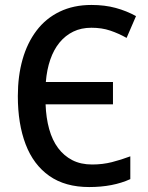

<svg xmlns="http://www.w3.org/2000/svg" viewBox="-20 -745 596 775"><path d="M349 -633Q308 -633 276 -617.5Q244 -602 220.5 -573.5Q197 -545 183 -504.5Q169 -464 165 -414H436V-324H164Q166 -269 178.5 -224Q191 -179 214.5 -147.5Q238 -116 272 -98.5Q306 -81 352 -81Q394 -81 431.5 -90.5Q469 -100 506 -114V-22Q471 -6 429.5 2Q388 10 340 10Q243 10 179 -35Q115 -80 83.5 -162.5Q52 -245 52 -357Q52 -438 71 -505Q90 -572 127.5 -621.5Q165 -671 221 -698Q277 -725 349 -725Q403 -725 447 -713Q491 -701 529 -680L491 -592Q459 -610 425 -621.5Q391 -633 349 -633Z"/></svg>

Font: Noto Sans Display SemiCondensed Medium
Style: Regular
Weight: 500
Width: 4
Designer: Monotype Design Team
Foundry: Monotype Imaging Inc.
Version: Version 2.003